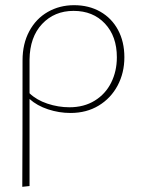

<svg xmlns="http://www.w3.org/2000/svg" viewBox="-20 -432 547 741"><path d="M460 -211Q460 -151 434 -102Q408 -53 361 -24.5Q314 4 252 4Q208 4 165.5 -10Q123 -24 94 -50V286L66 289Q67 126 67 -199Q67 -263 93 -311.5Q119 -360 164.5 -386Q210 -412 266 -412Q323 -412 367 -387Q411 -362 435.5 -316.5Q460 -271 460 -211ZM431 -211Q431 -292 385 -341Q339 -390 264 -390Q190 -390 142.5 -339.5Q95 -289 94 -202V-72Q121 -46 163 -32Q205 -18 248 -18Q304 -18 345.5 -43.5Q387 -69 409 -113Q431 -157 431 -211Z"/></svg>

Font: Ysabeau Infant Extralight
Style: Regular
Weight: 200
Designer: Christian Thalmann (Catharsis Fonts)
Version: Version 0.003